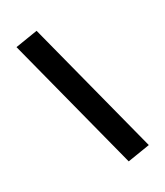

<svg xmlns="http://www.w3.org/2000/svg" viewBox="-148 -891 880 1021"><g transform="rotate(-20 291.5 -380.0)"><path d="M50 -745 180 -790 533 -15 403 30Z"/></g></svg>

Font: Otomanopee
Style: Regular
Weight: 400
Designer: Das Ende der Wildnis
Foundry: Gutenberg Labo
Version: Version 3.000